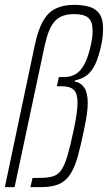

<svg xmlns="http://www.w3.org/2000/svg" viewBox="-23 -770 444 790"><path d="M-3 0 119 -579Q133 -647 154.5 -684Q176 -721 207.5 -735.5Q239 -750 282 -750Q319 -750 346 -741.5Q373 -733 387 -712Q401 -691 401 -654Q401 -639 399.5 -622Q398 -605 394 -586Q383 -535 368.5 -505Q354 -475 334 -460Q314 -445 285 -439L284 -435Q310 -430 324 -409Q338 -388 338 -346Q338 -326 334.5 -300.5Q331 -275 324 -242Q310 -173 297 -126.5Q284 -80 265.5 -52Q247 -24 218.5 -12Q190 0 145 0H102L111 -38H138Q172 -38 193.5 -44Q215 -50 229 -70Q243 -90 254.5 -129Q266 -168 280 -234Q288 -272 292 -299.5Q296 -327 296 -348Q296 -386 280.5 -400.5Q265 -415 233 -415H211L219 -453H241Q271 -453 291.5 -467Q312 -481 326.5 -510Q341 -539 351 -586Q355 -603 356.5 -617Q358 -631 358 -644Q358 -681 340.5 -696.5Q323 -712 282 -712Q257 -712 237.5 -705.5Q218 -699 203.5 -683.5Q189 -668 179 -643.5Q169 -619 161 -583L37 0Z"/></svg>

Font: Saira ExtraCondensed ExtraLight
Style: Italic
Weight: 250
Width: 2
Italic angle: -12°
Designer: Hector Gatti with collaboration of the Omnibus-Type team
Foundry: Omnibus-Type
Version: Version 1.101